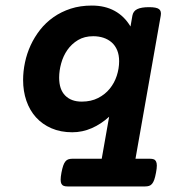

<svg xmlns="http://www.w3.org/2000/svg" viewBox="-20 -482 640 694"><path d="M312 -461.9Q359.4 -461.9 394.5 -442.6Q429.7 -423.3 451.7 -386.2L458.5 -425.3Q461.4 -441.9 476.1 -449Q490.7 -456.1 518.6 -456.1Q545.9 -456.1 554.9 -449Q564 -441.9 561 -425.3L469.7 91.8H522Q530.3 91.8 535.6 93.8Q541 95.7 543.9 101.3Q546.9 106.9 546.9 116.7Q546.9 126.5 543.9 142.1Q541 157.7 537.6 167.5Q534.2 177.2 529.5 182.6Q524.9 188 518.8 189.9Q512.7 191.9 504.4 191.9H224.1Q215.8 191.9 210.4 189.9Q205.1 188 202.1 182.6Q199.2 177.2 199.2 167.5Q199.2 157.7 202.1 142.1Q205.1 126.5 208.5 116.7Q211.9 106.9 216.6 101.3Q221.2 95.7 227.3 93.8Q233.4 91.8 241.7 91.8H347.7L374.5 -60.1Q345.7 -33.7 311.8 -18.8Q277.8 -3.9 241.2 -3.9Q199.2 -3.9 166 -18.3Q132.8 -32.7 110.1 -57.9Q87.4 -83 75.4 -117.7Q63.5 -152.3 63.5 -192.9Q63.5 -224.1 70.3 -256.3Q77.1 -288.6 90.8 -318.4Q104.5 -348.1 125 -374.3Q145.5 -400.4 173.3 -419.9Q201.2 -439.5 235.6 -450.7Q270 -461.9 312 -461.9ZM275.4 -114.7Q309.1 -114.7 334.5 -127.7Q359.9 -140.6 376.7 -161.4Q393.6 -182.1 402.1 -208.3Q410.6 -234.4 410.6 -260.7Q410.6 -283.2 403.6 -300.3Q396.5 -317.4 383.8 -328.6Q371.1 -339.8 354 -345.5Q336.9 -351.1 316.9 -351.1Q285.2 -351.1 262 -337.2Q238.8 -323.2 223.6 -301.5Q208.5 -279.8 201.2 -253.2Q193.8 -226.6 193.8 -201.2Q193.8 -158.7 215.6 -136.7Q237.3 -114.7 275.4 -114.7Z"/></svg>

Font: Courier Prime
Style: Bold Italic
Weight: 700
Monospace: yes
Designer: Alan Dague-Greene
Foundry: Quote-Unquote Apps
Version: Version 1.202